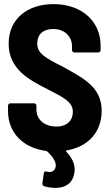

<svg xmlns="http://www.w3.org/2000/svg" viewBox="-20 -728 539 933"><path d="M474 -190C474 -307 382 -349 285 -404C195 -449 161 -470 161 -517C161 -561 190 -587 238 -587C296 -587 330 -549 330 -503V-485C330 -478 335 -473 342 -473H457C464 -473 469 -478 469 -485V-505C469 -626 376 -708 240 -708C111 -708 22 -634 22 -516C22 -391 123 -339 212 -294C294 -252 334 -231 334 -184C334 -145 308 -113 254 -113C194 -113 157 -149 157 -195V-214C157 -221 152 -226 145 -226H31C24 -226 19 -221 19 -214V-188C19 -85 90 -10 202 5C204 5 206 6 208 7C235 31 251 55 251 76C251 97 236 108 220 108C216 108 211 107 207 106C199 104 194 105 193 114L186 162C185 170 188 174 195 177C209 181 228 185 249 185C286 185 327 172 339 123C341 114 343 106 343 97C343 68 330 38 302 9C299 6 300 4 304 3C408 -15 474 -85 474 -190Z"/></svg>

Font: Barlow Semi Condensed
Style: Bold
Weight: 700
Width: 4
Designer: Jeremy Tribby
Foundry: Tribby Type
Version: Version 1.422;hotconv 1.0.109;makeotfexe 2.5.65596